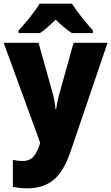

<svg xmlns="http://www.w3.org/2000/svg" viewBox="-20 -786 606 1046"><path d="M372 -766H196C171 -724 115 -655 81 -620V-606H198C227 -625 251 -648 283 -679C315 -648 342 -625 371 -606H486V-620C450 -661 400 -721 372 -766ZM0 -553 199 -8 197 -1C176 59 157 91 102 91C83 91 64 88 50 85V232C70 236 94 240 125 240C254 240 318 176 366 35L566 -553H381L300 -263C294 -240 289 -217 286 -192H282C281 -214 276 -243 271 -264L190 -553Z"/></svg>

Font: Noto Sans Arabic UI SmCn Bk
Style: Regular
Weight: 900
Width: 4
Designer: Monotype Design Team, Nadine Chahine and Nizar Qandah
Foundry: Monotype Imaging Inc.
Version: Version 2.010